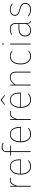

<svg xmlns="http://www.w3.org/2000/svg" viewBox="2185 -3048 874 5284"><g transform="rotate(-90 2622.0 -406.0)"><path d="M318 -571C232 -571 180 -524 149 -421L148 -561H127V0H151V-372C187 -492 233 -550 318 -550C337 -550 353 -548 367 -544L373 -565C360 -568 342 -571 318 -571Z M878 -307C878 -463 812 -571 674 -571C544 -571 459 -460 459 -275C459 -94 546 11 682 11C755 11 806 -14 854 -55L841 -73C793 -33 749 -12 682 -12C569 -12 488 -94 484 -266H876C877 -278 878 -292 878 -307ZM854 -286H484C487 -464 569 -550 676 -550C799 -550 854 -451 854 -315Z M1214 -773C1256 -773 1293 -762 1328 -744L1337 -762C1301 -783 1257 -796 1212 -796C1133 -796 1079 -751 1079 -666V-561H981V-539H1079V0H1102V-539H1257L1261 -561H1102V-663C1102 -741 1147 -773 1214 -773Z M1767 -307C1767 -463 1701 -571 1563 -571C1433 -571 1348 -460 1348 -275C1348 -94 1435 11 1571 11C1644 11 1695 -14 1743 -55L1730 -73C1682 -33 1638 -12 1571 -12C1458 -12 1377 -94 1373 -266H1765C1766 -278 1767 -292 1767 -307ZM1743 -286H1373C1376 -464 1458 -550 1565 -550C1688 -550 1743 -451 1743 -315Z M2155 -571C2069 -571 2017 -524 1986 -421L1985 -561H1964V0H1988V-372C2024 -492 2070 -550 2155 -550C2174 -550 2190 -548 2204 -544L2210 -565C2197 -568 2179 -571 2155 -571Z M2513 -797 2636 -706 2649 -720 2519 -823H2506L2377 -720L2389 -706ZM2715 -307C2715 -463 2649 -571 2511 -571C2381 -571 2296 -460 2296 -275C2296 -94 2383 11 2519 11C2592 11 2643 -14 2691 -55L2678 -73C2630 -33 2586 -12 2519 -12C2406 -12 2326 -94 2321 -266H2713C2714 -278 2715 -292 2715 -307ZM2691 -286H2321C2324 -464 2406 -550 2513 -550C2636 -550 2691 -451 2691 -315Z M3141 -571C3053 -571 2986 -522 2935 -446L2933 -561H2912V0H2936V-415C2989 -496 3051 -550 3141 -550C3227 -550 3268 -498 3268 -396V0H3292V-399C3292 -509 3244 -571 3141 -571Z M3718 -571C3580 -571 3491 -460 3491 -278C3491 -94 3584 11 3719 11C3781 11 3830 -13 3869 -48L3855 -64C3819 -32 3776 -12 3718 -12C3601 -12 3516 -103 3516 -278C3516 -455 3600 -550 3719 -550C3774 -550 3814 -532 3849 -501L3863 -517C3821 -555 3778 -571 3718 -571Z M4052 -782C4038 -782 4031 -771 4031 -760C4031 -750 4038 -740 4052 -740C4066 -740 4074 -750 4074 -760C4074 -771 4066 -782 4052 -782ZM4064 -561H4040V0H4064Z M4630 -119V-402C4630 -512 4583 -571 4464 -571C4410 -571 4359 -558 4302 -535L4309 -514C4365 -537 4414 -550 4464 -550C4571 -550 4607 -497 4607 -400V-333H4479C4346 -333 4260 -270 4260 -156C4260 -56 4322 11 4429 11C4512 11 4570 -27 4610 -98C4611 -31 4632 -3 4676 11L4681 -6C4645 -19 4630 -44 4630 -119ZM4429 -12C4339 -12 4285 -67 4285 -156C4285 -258 4360 -311 4484 -311H4607V-127C4570 -55 4515 -12 4429 -12Z M5000 -571C4905 -571 4829 -515 4829 -433C4829 -357 4878 -320 4997 -288C5119 -255 5157 -226 5157 -145C5157 -59 5088 -12 4999 -12C4919 -12 4872 -37 4824 -77L4810 -60C4857 -21 4911 11 4999 11C5106 11 5181 -52 5181 -145C5181 -238 5134 -273 5007 -308C4896 -338 4854 -367 4854 -433C4854 -504 4917 -550 5001 -550C5064 -550 5105 -531 5152 -495L5166 -512C5117 -552 5067 -571 5000 -571Z"/></g></svg>

Font: Glow Sans SC Normal Thin
Style: Regular
Weight: 100
Designer: Ryoko NISHIZUKA (kana, bopomofo & ideographs); Paul D. Hunt (Latin, Greek & Cyrillic); Sandoll Communications, Soo-young
Version: Version 0.93